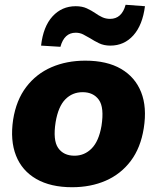

<svg xmlns="http://www.w3.org/2000/svg" viewBox="-20 -773 657 804"><path d="M282 11Q192 11 132 -23.5Q72 -58 47 -121.5Q22 -185 35 -272Q48 -354 90 -409Q132 -464 195.5 -491.5Q259 -519 337 -519Q428 -519 487 -484.5Q546 -450 571 -387Q596 -324 582 -236Q569 -154 527.5 -99Q486 -44 423 -16.5Q360 11 282 11ZM292 -121Q334 -121 364 -151.5Q394 -182 405 -246Q417 -323 394 -355Q371 -387 326 -387Q283 -387 253.5 -357Q224 -327 213 -262Q201 -186 223.5 -153.5Q246 -121 292 -121ZM233 -577 152 -582Q161 -662 200 -704.5Q239 -747 297 -747Q324 -747 343.5 -738Q363 -729 379 -718Q393 -708 408 -701Q423 -694 441 -694Q490 -694 506 -753L587 -747Q577 -668 538.5 -625Q500 -582 442 -582Q415 -582 394.5 -592Q374 -602 357 -613Q342 -622 328 -629Q314 -636 297 -636Q249 -636 233 -577Z"/></svg>

Font: Mulish ExtraLight Black
Style: Italic
Weight: 900
Italic angle: -9°
Version: Version 3.603